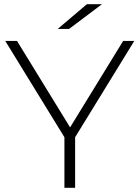

<svg xmlns="http://www.w3.org/2000/svg" viewBox="-20 -895 665 915"><path d="M287 -241V0H338V-241L620 -700H567L314 -288L61 -700H5ZM309 -757 466 -875H394L255 -757Z"/></svg>

Font: Montserrat Light
Style: Regular
Weight: 300
Designer: Julieta Ulanovsky
Foundry: Julieta Ulanovsky
Version: Version 7.200